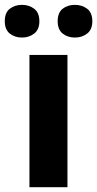

<svg xmlns="http://www.w3.org/2000/svg" viewBox="-49 -775 403 795"><path d="M230.3 0H72.9V-547.5H230.3ZM-29.2 -687.1Q-29.2 -722.5 -8.5 -738.7Q12.3 -754.9 42.1 -754.9Q71.2 -754.9 92.6 -738.7Q114 -722.5 114 -687.1Q114 -652.6 92.6 -636.1Q71.2 -619.5 42.1 -619.5Q12.3 -619.5 -8.5 -636.1Q-29.2 -652.6 -29.2 -687.1ZM189.8 -687.1Q189.8 -722.5 210.4 -738.7Q231 -754.9 261.4 -754.9Q290.5 -754.9 311.9 -738.7Q333.3 -722.5 333.3 -687.1Q333.3 -652.6 311.9 -636.1Q290.5 -619.5 261.4 -619.5Q231 -619.5 210.4 -636.1Q189.8 -652.6 189.8 -687.1Z"/></svg>

Font: Noto Sans Oriya
Style: Regular
Weight: 400
Designer: Amélie Bonet and Sol Matas
Foundry: Google LLC
Version: Version 2.006